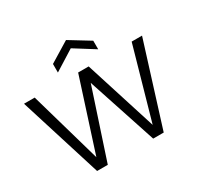

<svg xmlns="http://www.w3.org/2000/svg" viewBox="-158 -924 1132 1106"><g transform="rotate(-30 407.5 -371.5)"><path d="M800 -546 629 0H559L408 -458L257 0H186L15 -546H86L222 -71L375 -546H445L596 -70L731 -546ZM408 -688 274 -604V-661L408 -743L542 -661V-604Z"/></g></svg>

Font: A Bank Premium Light
Style: Regular
Weight: 300
Designer: Ninad Kale (Devanagari), Jonny Pinhorn (Latin), Htun Naung (Myanmar)
Foundry: Indian Type Foundry
Version: 4.004